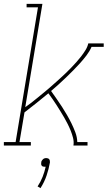

<svg xmlns="http://www.w3.org/2000/svg" viewBox="-26 -755 558 996"><path d="M-6 0V-18H55L171 -717H112V-735H194L105 -199Q121 -210 136.5 -222Q152 -234 167 -246.5Q182 -259 197.5 -271.5Q213 -284 228 -297Q243 -310 257.5 -323Q272 -336 286.5 -349Q301 -362 315.5 -376Q330 -390 343.5 -404Q357 -418 370 -432.5Q383 -447 395 -462.5Q407 -478 417.5 -495Q428 -512 432 -530H512V-512H449Q439 -489 423 -468Q407 -447 389.5 -427.5Q372 -408 353.5 -389.5Q335 -371 316.5 -353Q298 -335 278.5 -317.5Q259 -300 239 -283Q253 -263 267.5 -242.5Q282 -222 295.5 -201Q309 -180 321.5 -158.5Q334 -137 345 -114.5Q356 -92 365 -68Q374 -44 375 -18H428V0H355Q358 -20 353 -39.5Q348 -59 341 -76.5Q334 -94 325.5 -111Q317 -128 307.5 -144.5Q298 -161 288 -177Q278 -193 268 -209Q258 -225 247 -240.5Q236 -256 225 -271Q194 -245 163 -220.5Q132 -196 101 -172L75 -18H134V0ZM184 221 169 212Q185 188 195 162.5Q205 137 211 110Q210 110 208.5 110Q207 110 206 110Q202 110 197.5 109Q193 108 190.5 104.5Q188 101 187.5 96.5Q187 92 188 88Q188 83 190.5 79Q193 75 196.5 71.5Q200 68 204.5 66.5Q209 65 214 65Q218 65 222.5 66.5Q227 68 229.5 71.5Q232 75 232.5 79Q233 83 233 88Q227 122 215.5 156Q204 190 184 221Z"/></svg>

Font: Iosevka Curly Slab ThObl
Style: Regular
Weight: 100
Italic angle: -9°
Monospace: yes
Designer: Belleve Invis
Foundry: Belleve Invis
Version: Version 11.0.0; ttfautohint (v1.8.3)